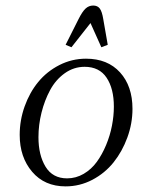

<svg xmlns="http://www.w3.org/2000/svg" viewBox="-20 -663 523 690"><path d="M50.8 -178.2Q50.8 -231 68.6 -280.8Q86.4 -330.6 117.4 -368.4Q148.4 -406.2 193.4 -429.2Q238.3 -452.1 289.1 -452.1Q366.7 -452.1 411.4 -402.8Q456.1 -353.5 456.1 -272Q456.1 -219.2 437.7 -168.9Q419.4 -118.7 388.2 -79.6Q356.9 -40.5 311.8 -16.8Q266.6 6.8 215.8 6.8Q140.1 6.8 95.5 -45.7Q50.8 -98.1 50.8 -178.2ZM118.2 -169.9Q118.2 -105.5 143.8 -63.7Q169.4 -22 221.2 -22Q252.9 -22 280.8 -38.3Q308.6 -54.7 327.9 -81.3Q347.2 -107.9 361.3 -141.8Q375.5 -175.8 382.3 -211.2Q389.2 -246.6 389.2 -279.8Q389.2 -344.7 363 -383.8Q336.9 -422.9 284.2 -422.9Q245.1 -422.9 212.6 -399.7Q180.2 -376.5 160.2 -339.4Q140.1 -302.2 129.2 -258.3Q118.2 -214.4 118.2 -169.9ZM215.8 -502 262.2 -594.2Q275.9 -621.6 287.6 -632.3Q299.3 -643.1 314.9 -643.1Q330.6 -643.1 338.6 -632.3Q346.7 -621.6 351.1 -594.2L367.2 -502L344.2 -493.2L305.2 -580.1L236.8 -493.2Z"/></svg>

Font: Dihjauti
Style: Italic
Weight: 400
Italic angle: -9°
Designer: T. Christopher White
Version: Version 3.0.0